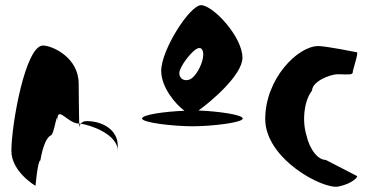

<svg xmlns="http://www.w3.org/2000/svg" viewBox="-20 -732 1428 742"><path d="M24 -149C24 -68 117 -14 117 -14C117 -6 125 -112 136 -112C146 -171 161 -200 175 -208C190 -208 201 -314 201 -261C201 -331 237 -256 286 -254C286 -281 284 -346 284 -409C284 -510 182 -556 146 -556C78 -556 24 -250 24 -149ZM286 -254C287 -246 286 -242 287 -241C287 -237 286 -246 292 -254ZM292 -254C325 -250 435 -215 435 -149V-170C435 -228 379 -264 315 -264C303 -264 296 -259 292 -254Z M529 -274C529 -258 649 -244 724 -244C799 -244 918 -258 918 -274C918 -289 822 -302 747 -305C794 -338 917 -442 917 -509C917 -590 803 -712 757 -712C714 -712 603 -540 603 -458C603 -395 658 -329 693 -304C618 -301 529 -289 529 -274ZM673 -449C673 -474 718 -530 738 -542C758 -555 770 -538 764 -507C758 -476 737 -438 716 -426C695 -416 673 -426 673 -449Z M1005 -272C1005 -118 1227 0 1287 -11C1344 -22 1367 -52 1359 -52L1239 -114C1210 -114 1178 -150 1164 -210C1146 -270 1157 -346 1186 -382C1186 -416 1253 -445 1286 -445C1320 -445 1343 -441 1343 -452C1343 -462 1367 -530 1359 -530C1359 -530 1240 -554 1210 -554C1131 -554 1005 -428 1005 -272Z"/></svg>

Font: Ampere
Style: UltCnd
Weight: 400
Version: Version 1